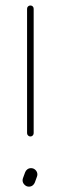

<svg xmlns="http://www.w3.org/2000/svg" viewBox="-20 -678 222 710"><path d="M92.3 -173.3Q87.4 -173.3 83.7 -177Q80.1 -180.7 80.1 -185.5V-645.5Q80.1 -650.9 83.7 -654.3Q87.4 -657.7 92.3 -657.7Q97.7 -657.7 101.1 -654.3Q104.5 -650.9 104.5 -645.5V-185.5Q104.5 -180.7 101.1 -177Q97.7 -173.3 92.3 -173.3ZM86.9 12.2Q77.6 12.2 70.6 5.1Q63.5 -2 63.5 -11.2Q63.5 -14.6 64.9 -19L72.8 -40.5Q75.2 -47.4 81.1 -51.8Q86.9 -56.2 94.7 -56.2Q104.5 -56.2 111.3 -49.3Q118.2 -42.5 118.2 -32.7Q118.2 -29.3 116.7 -24.9L108.9 -3.4Q106.4 3.4 100.6 7.8Q94.7 12.2 86.9 12.2Z"/></svg>

Font: Velvelyne Light
Style: Regular
Weight: 200
Designer: Manon Van der Borght et Mariel Nils
Foundry: Velvetyne
Version: Version 1.070